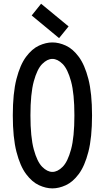

<svg xmlns="http://www.w3.org/2000/svg" viewBox="-20 -1018 572 1047"><path d="M265.6 9.3Q230.5 9.3 192.6 -8.1Q154.8 -25.4 122.3 -68.8Q89.8 -112.3 69.8 -189.9Q49.8 -267.6 49.8 -388.7Q49.8 -509.8 69.8 -587.4Q89.8 -665 122.3 -708.5Q154.8 -752 192.6 -769.3Q230.5 -786.6 265.6 -786.6Q301.3 -786.6 339.1 -769.3Q377 -752 409.4 -708.5Q441.9 -665 461.9 -587.4Q481.9 -509.8 481.9 -388.7Q481.9 -267.6 461.9 -189.9Q441.9 -112.3 409.4 -68.8Q377 -25.4 339.1 -8.1Q301.3 9.3 265.6 9.3ZM265.6 -80.6Q293.9 -80.6 321.5 -108.2Q349.1 -135.7 367.4 -203.1Q385.7 -270.5 385.7 -388.7Q385.7 -507.3 367.4 -574.5Q349.1 -641.6 321.5 -669.2Q293.9 -696.8 265.6 -696.8Q237.8 -696.8 210.2 -669.2Q182.6 -641.6 164.3 -574.5Q146 -507.3 146 -388.7Q146 -270.5 164.3 -203.1Q182.6 -135.7 210.2 -108.2Q237.8 -80.6 265.6 -80.6ZM302.2 -810.1 152.8 -933.6 204.1 -997.6 354 -874Z"/></svg>

Font: Voltaire
Style: Regular
Weight: 400
Designer: Yvonne Schüttler, Eben Sorkin, Emma Marichal
Foundry: Sorkin Type Co.
Version: Version 1.010; ttfautohint (v1.8.4.7-5d5b)